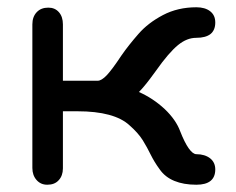

<svg xmlns="http://www.w3.org/2000/svg" viewBox="-20 -495 648 528"><path d="M110 13C123.5 13 134 9 141.5 0.5C149 -7.5 153 -18.5 153 -32C153 -32 153 -189 153 -189C153 -189 193 -189 193 -189C193 -189 193 -189 193 -189C260.5 -189 308.5 -176 336 -150.5C336 -150.5 336 -150.5 336 -150.5C352 -136.5 364 -123 372.5 -109.5C381 -96 388 -82.5 394.5 -69.5C401 -56.5 409 -43 419 -29.5C419 -29.5 419 -29.5 419 -29.5C429 -15 442.5 -4.5 459.5 2.5C476.5 9.5 496.5 13 520 13C520 13 520 13 520 13C554.5 13 572 -1 572 -29C572 -29 572 -29 572 -29C572 -41.5 567.5 -52 558 -59.5C548.5 -67 535.5 -71 520 -71C520 -71 520 -71 520 -71C513.5 -71 506.5 -76.5 499 -87C491.5 -97.5 483.5 -113.5 475.5 -134C475.5 -134 475.5 -134 475.5 -134C468 -154.5 454 -175 433 -195C411.5 -215 388 -230.5 362 -242C362 -242 362 -242 362 -242C366.5 -246.5 371.5 -252 376.5 -258C381 -263.5 386.5 -270 392 -277.5C397.5 -284.5 403 -292 409 -300.5C409 -300.5 409 -300.5 409 -300.5C432.5 -334 453 -357.5 469.5 -371C486 -384.5 502.5 -391 520 -391C520 -391 520 -391 520 -391C537 -391 550 -394.5 559 -401.5C567.5 -408.5 572 -419 572 -433C572 -433 572 -433 572 -433C572 -446.5 567.5 -456.5 558 -464C548.5 -471.5 535.5 -475 520 -475C520 -475 520 -475 520 -475C486.5 -475 455.5 -468 428 -453.5C428 -453.5 428 -453.5 428 -453.5C400.5 -439 378.5 -422 361 -402C343.5 -382 327.5 -362 314 -342.5C314 -342.5 314 -342.5 314 -342.5C296.5 -316 283 -298 273.5 -288C264 -278 255.5 -273 249 -273C249 -273 153 -273 153 -273C153 -273 153 -428 153 -428C153 -428 153 -428 153 -428C153 -441.5 149.5 -453 142 -461.5C134.5 -470 125 -474 113 -474C113 -474 113 -474 113 -474C99.5 -474 89 -470 81 -461.5C73 -453 69 -442 69 -428C69 -428 69 -33 69 -33C69 -33 69 -33 69 -33C69 -19.5 73 -8.5 80.5 0C88 8.5 97.5 13 110 13C110 13 110 13 110 13Z"/></svg>

Font: Jura-Fortis-Bold
Style: Bold
Weight: 500
Designer: Daniel Johnson, Alexei Vanyashin, Mirko Velimirovic
Foundry: Daniel Johnson
Version: ""